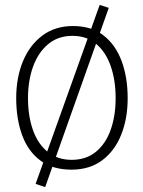

<svg xmlns="http://www.w3.org/2000/svg" viewBox="-20 -683 584 782"><path d="M423 -651 164 79 125 66 386 -663ZM451 -283Q451 -356 431 -413.5Q411 -471 372 -504Q333 -537 275 -537Q217 -537 176.5 -503.5Q136 -470 115 -412.5Q94 -355 94 -283Q94 -211 114 -154Q134 -97 174 -64.5Q214 -32 272 -32Q331 -32 371 -65Q411 -98 431 -155Q451 -212 451 -283ZM500 -283Q500 -200 473.5 -134Q447 -68 396 -30Q345 8 271 8Q194 8 144 -29.5Q94 -67 70 -133Q46 -199 46 -283Q46 -367 73.5 -433.5Q101 -500 153 -538.5Q205 -577 277 -577Q353 -577 402 -538.5Q451 -500 475.5 -434Q500 -368 500 -283Z"/></svg>

Font: Yaldevi ExtraLight
Style: Regular
Weight: 200
Designer: Sol Matas, Rajitha Manaperi, Kosala Senevirathne
Foundry: Mooniak
Version: Version 1.100